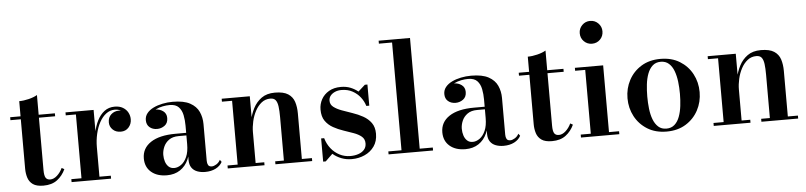

<svg xmlns="http://www.w3.org/2000/svg" viewBox="-45 -1005 5297 1262"><g transform="rotate(-5 2603.5 -374.0)"><path d="M198.5 7Q153 7 129.2 -10Q105.5 -27 96.8 -54.8Q88 -82.5 88 -114.5V-560Q117.5 -560 151.8 -568.5Q186 -577 207.5 -590V-95.5Q207.5 -58 216.8 -43.8Q226 -29.5 247 -29.5Q269.5 -29.5 291.5 -49Q313.5 -68.5 327.5 -98.5L344.5 -89Q325 -46.5 289.8 -19.8Q254.5 7 198.5 7ZM19.5 -440.5V-460H314.5V-440.5Z M558.5 -214Q558.5 -261.5 567.2 -307Q576 -352.5 594.5 -389.2Q613 -426 641.5 -447.8Q670 -469.5 709.5 -469.5Q741.5 -469.5 763.5 -456.5Q785.5 -443.5 796.8 -422.5Q808 -401.5 808 -378Q808 -347 788.2 -324.5Q768.5 -302 736 -302Q703 -302 682.8 -321.8Q662.5 -341.5 662.5 -369.5Q662.5 -402.5 683.8 -421.8Q705 -441 735.5 -441Q756 -441 772.2 -432.2Q788.5 -423.5 797.8 -409.2Q807 -395 807 -378H787.5Q787.5 -397.5 777.2 -413.8Q767 -430 749 -439.8Q731 -449.5 707.5 -449.5Q677 -449.5 651.5 -430.2Q626 -411 607.8 -377.8Q589.5 -344.5 579.8 -302Q570 -259.5 570 -214ZM570 -460V-19.5H645V0H384.5V-19.5H451.5V-440.5H384.5V-460Z M1265 10Q1236.5 10 1213.2 1.2Q1190 -7.5 1176.5 -27Q1163 -46.5 1163 -78V-304.5Q1163 -340.5 1156.5 -373.5Q1150 -406.5 1130.2 -427.5Q1110.5 -448.5 1070.5 -448.5Q1048.5 -448.5 1024.2 -443.8Q1000 -439 978.8 -428.5Q957.5 -418 944 -402Q930.5 -386 930.5 -363H907Q907 -392 927.8 -409.5Q948.5 -427 975.5 -427Q1003.5 -427 1025.5 -411Q1047.5 -395 1047.5 -365Q1047.5 -331.5 1025 -315.2Q1002.5 -299 975.5 -299Q945.5 -299 925.8 -315.8Q906 -332.5 906 -363Q906 -389 922 -408.8Q938 -428.5 964.8 -441.5Q991.5 -454.5 1024.5 -461.2Q1057.5 -468 1091.5 -468Q1165 -468 1206.2 -445.5Q1247.5 -423 1264.5 -385.8Q1281.5 -348.5 1281.5 -304.5V-62Q1281.5 -45.5 1287.8 -34Q1294 -22.5 1312.5 -22.5Q1325 -22.5 1341.8 -32.5Q1358.5 -42.5 1368 -61L1378.5 -46.5Q1365 -20.5 1335.2 -5.2Q1305.5 10 1265 10ZM1013.5 10Q948.5 10 909.8 -23.2Q871 -56.5 871 -113.5Q871 -180.5 928.8 -218.8Q986.5 -257 1093 -257H1209.5V-240H1112Q1072 -240 1047.5 -222.2Q1023 -204.5 1011.8 -178Q1000.5 -151.5 1000.5 -125.5Q1000.5 -101.5 1007.2 -80.8Q1014 -60 1028.2 -46.8Q1042.5 -33.5 1065 -33.5Q1088.5 -33.5 1111.2 -49.8Q1134 -66 1148.5 -99Q1163 -132 1163 -182.5H1175Q1175 -124.5 1155.8 -81.2Q1136.5 -38 1100.2 -14Q1064 10 1013.5 10Z M1600.5 -460V-19.5H1657.5V0H1415V-19.5H1482V-440.5H1415V-460ZM1905.5 -319.5V-19.5H1972V0H1729.5V-19.5H1787V-306Q1787 -348 1783.2 -376.2Q1779.5 -404.5 1768.2 -418.8Q1757 -433 1733.5 -433Q1700 -433 1675.2 -413.2Q1650.5 -393.5 1633.8 -362Q1617 -330.5 1608.8 -293.8Q1600.5 -257 1600.5 -224L1586.5 -222Q1586.5 -257 1595 -299.2Q1603.5 -341.5 1623.5 -380.5Q1643.5 -419.5 1678.2 -444.5Q1713 -469.5 1766.5 -469.5Q1823.5 -469.5 1853.5 -450Q1883.5 -430.5 1894.5 -396.8Q1905.5 -363 1905.5 -319.5Z M2043.5 10V-143H2063.5Q2074.5 -104 2098.2 -74.2Q2122 -44.5 2154.5 -27.8Q2187 -11 2226 -11Q2254.5 -11 2278.5 -19.2Q2302.5 -27.5 2317 -44Q2331.5 -60.5 2331.5 -85.5Q2331.5 -114 2311.5 -130.8Q2291.5 -147.5 2260.2 -158.8Q2229 -170 2194 -181.8Q2159 -193.5 2127.5 -211Q2096 -228.5 2076 -257Q2056 -285.5 2056 -332Q2056 -368.5 2073 -399.5Q2090 -430.5 2122.8 -449.8Q2155.5 -469 2202.5 -469Q2237 -469 2265 -457.8Q2293 -446.5 2315 -428.5L2360.5 -469.5H2377.5V-330H2358Q2349 -360.5 2328.5 -387.2Q2308 -414 2276.8 -431.2Q2245.5 -448.5 2203.5 -448.5Q2180.5 -448.5 2161.8 -440.5Q2143 -432.5 2131.5 -418.5Q2120 -404.5 2120 -385Q2120 -359.5 2140.8 -343.5Q2161.5 -327.5 2194 -315.5Q2226.5 -303.5 2263 -291.2Q2299.5 -279 2332 -261Q2364.5 -243 2385 -214.8Q2405.5 -186.5 2405.5 -142.5Q2405.5 -93.5 2381.5 -59.5Q2357.5 -25.5 2318.2 -7.8Q2279 10 2233 10Q2196.5 10 2164.8 -2.2Q2133 -14.5 2108 -36L2060.5 10Z M2683 -750V-19.5H2769.5V0H2476V-19.5H2563V-730.5H2476V-750Z M3234.5 10Q3206 10 3182.8 1.2Q3159.5 -7.5 3146 -27Q3132.5 -46.5 3132.5 -78V-304.5Q3132.5 -340.5 3126 -373.5Q3119.5 -406.5 3099.8 -427.5Q3080 -448.5 3040 -448.5Q3018 -448.5 2993.8 -443.8Q2969.5 -439 2948.2 -428.5Q2927 -418 2913.5 -402Q2900 -386 2900 -363H2876.5Q2876.5 -392 2897.2 -409.5Q2918 -427 2945 -427Q2973 -427 2995 -411Q3017 -395 3017 -365Q3017 -331.5 2994.5 -315.2Q2972 -299 2945 -299Q2915 -299 2895.2 -315.8Q2875.5 -332.5 2875.5 -363Q2875.5 -389 2891.5 -408.8Q2907.5 -428.5 2934.2 -441.5Q2961 -454.5 2994 -461.2Q3027 -468 3061 -468Q3134.5 -468 3175.8 -445.5Q3217 -423 3234 -385.8Q3251 -348.5 3251 -304.5V-62Q3251 -45.5 3257.2 -34Q3263.5 -22.5 3282 -22.5Q3294.5 -22.5 3311.2 -32.5Q3328 -42.5 3337.5 -61L3348 -46.5Q3334.5 -20.5 3304.8 -5.2Q3275 10 3234.5 10ZM2983 10Q2918 10 2879.2 -23.2Q2840.5 -56.5 2840.5 -113.5Q2840.5 -180.5 2898.2 -218.8Q2956 -257 3062.5 -257H3179V-240H3081.5Q3041.5 -240 3017 -222.2Q2992.5 -204.5 2981.2 -178Q2970 -151.5 2970 -125.5Q2970 -101.5 2976.8 -80.8Q2983.5 -60 2997.8 -46.8Q3012 -33.5 3034.5 -33.5Q3058 -33.5 3080.8 -49.8Q3103.5 -66 3118 -99Q3132.5 -132 3132.5 -182.5H3144.5Q3144.5 -124.5 3125.2 -81.2Q3106 -38 3069.8 -14Q3033.5 10 2983 10Z M3554 7Q3508.5 7 3484.8 -10Q3461 -27 3452.2 -54.8Q3443.5 -82.5 3443.5 -114.5V-560Q3473 -560 3507.2 -568.5Q3541.5 -577 3563 -590V-95.5Q3563 -58 3572.2 -43.8Q3581.5 -29.5 3602.5 -29.5Q3625 -29.5 3647 -49Q3669 -68.5 3683 -98.5L3700 -89Q3680.5 -46.5 3645.2 -19.8Q3610 7 3554 7ZM3375 -440.5V-460H3670V-440.5Z M3872 -608Q3840.5 -608 3818.8 -629.8Q3797 -651.5 3797 -683.5Q3797 -714.5 3818.8 -736.5Q3840.5 -758.5 3872 -758.5Q3903.5 -758.5 3925.2 -736.5Q3947 -714.5 3947 -683.5Q3947 -651.5 3925.5 -629.8Q3904 -608 3872 -608ZM3932 -460V-19.5H3998.5V0H3745.5V-19.5H3812V-440.5H3745.5V-460Z M4310.5 10Q4237 10 4183.8 -23Q4130.5 -56 4101.5 -110.5Q4072.5 -165 4072.5 -230Q4072.5 -295 4101.5 -349.5Q4130.5 -404 4183.8 -436.8Q4237 -469.5 4310.5 -469.5Q4384 -469.5 4437.2 -436.8Q4490.5 -404 4519.5 -349.5Q4548.5 -295 4548.5 -230Q4548.5 -165 4519.5 -110.5Q4490.5 -56 4437.2 -23Q4384 10 4310.5 10ZM4310.5 -9.5Q4343 -9.5 4364.2 -28.5Q4385.5 -47.5 4397.2 -79Q4409 -110.5 4413.8 -150Q4418.5 -189.5 4418.5 -230Q4418.5 -271 4413.8 -310.2Q4409 -349.5 4397.2 -381Q4385.5 -412.5 4364.2 -431.5Q4343 -450.5 4310.5 -450.5Q4278 -450.5 4257 -431.5Q4236 -412.5 4224 -381Q4212 -349.5 4207.5 -310.2Q4203 -271 4203 -230Q4203 -189.5 4207.5 -150Q4212 -110.5 4224 -79Q4236 -47.5 4257 -28.5Q4278 -9.5 4310.5 -9.5Z M4807 -460V-19.5H4864V0H4621.5V-19.5H4688.5V-440.5H4621.5V-460ZM5112 -319.5V-19.5H5178.5V0H4936V-19.5H4993.5V-306Q4993.5 -348 4989.8 -376.2Q4986 -404.5 4974.8 -418.8Q4963.5 -433 4940 -433Q4906.5 -433 4881.8 -413.2Q4857 -393.5 4840.2 -362Q4823.5 -330.5 4815.2 -293.8Q4807 -257 4807 -224L4793 -222Q4793 -257 4801.5 -299.2Q4810 -341.5 4830 -380.5Q4850 -419.5 4884.8 -444.5Q4919.5 -469.5 4973 -469.5Q5030 -469.5 5060 -450Q5090 -430.5 5101 -396.8Q5112 -363 5112 -319.5Z"/></g></svg>

Font: Bodoni Moda 11pt SemiBold
Style: Regular
Weight: 600
Designer: Owen Earl
Foundry: indestructible type
Version: Version 2.004